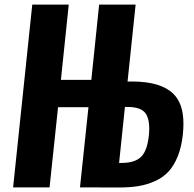

<svg xmlns="http://www.w3.org/2000/svg" viewBox="-20 -831 860 851"><path d="M507.8 0 334.5 -0.5 372.1 -356H237.3L199.7 -0.5H38.1L123 -810.5H284.7L250 -477.1H384.8L419.4 -810.5H581.1L545.4 -469.7H565.9Q692.4 -469.7 748 -415.5Q793.5 -371.6 793 -281.2Q793 -259.8 790.5 -235.8Q784.7 -180.2 768.1 -138.7Q751.5 -97.2 727.1 -70.8Q702.6 -44.4 667.7 -28.6Q632.8 -12.7 594.7 -6.3Q556.6 0 507.8 0ZM507.8 -108.9H520Q579.1 -108.9 606.7 -137.2Q634.3 -165.5 640.6 -238.8Q641.6 -251.5 641.6 -262.2Q641.6 -304.7 625.5 -328.1Q605 -357.4 543.9 -356.9H533.7Z"/></svg>

Font: Oswald
Style: Demi-Bold
Weight: 600
Designer: Vernon Adams
Foundry: Vernon Adams
Version: 3.0; ttfautohint (v0.94.23-7a4d-dirty) -l 8 -r 50 -G 200 -x 